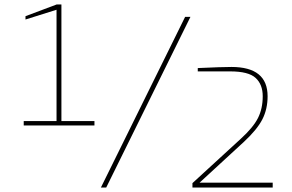

<svg xmlns="http://www.w3.org/2000/svg" viewBox="-20 -846 1315 866"><path d="M815 -770H839L459 0H435ZM848 -20 1066 -220Q1122 -271 1143.5 -313.5Q1165 -356 1165 -412Q1165 -465 1133 -494.5Q1101 -524 1018 -524H872V-539Q982 -544 1024 -544Q1187 -544 1187 -412Q1187 -354 1163.5 -308Q1140 -262 1081 -207L880 -22H1210V0H848ZM406 -300V-280H87V-300H235V-802L95 -758V-773L236 -826H257V-300Z"/></svg>

Font: Exo Thin
Style: Regular
Weight: 250
Designer: Natanael Gama
Foundry: Natanael Gama
Version: Version 1.500; ttfautohint (v1.6)